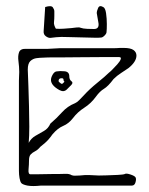

<svg xmlns="http://www.w3.org/2000/svg" viewBox="-20 -608 487 629"><path d="M70 0Q55 -3 50 -8Q46 -13 44 -24.5Q42 -36 42 -48V-344Q42 -352 42.5 -358.5Q43 -365 43 -372Q43 -389 40.5 -407Q38 -425 42.5 -437Q47 -449 66 -448Q82 -448 89 -448Q96 -448 105 -448Q114 -448 137 -448Q146 -448 155.5 -449Q165 -450 174 -450Q188 -450 217.5 -450Q247 -450 280.5 -450Q314 -450 340 -450Q366 -450 373 -451H385Q408 -451 417.5 -444Q427 -437 427 -426Q427 -406 401 -385Q391 -378 377 -369Q363 -360 352 -349Q334 -325 320.5 -317Q307 -309 294 -291Q278 -269 256 -255Q234 -241 219 -221Q205 -203 187 -195.5Q169 -188 152 -168Q145 -158 137.5 -149.5Q130 -141 112 -127Q104 -117 95 -112.5Q86 -108 80.5 -102Q75 -96 75 -82Q75 -69 73.5 -53Q72 -37 80 -37Q83 -37 96 -37Q109 -37 126 -37.5Q143 -38 156.5 -38Q170 -38 174 -38Q182 -38 194.5 -38.5Q207 -39 215 -34Q220 -32 227 -32.5Q234 -33 241 -33Q258 -35 272.5 -34.5Q287 -34 304 -33Q309 -33 328 -33.5Q347 -34 366 -35Q385 -36 389 -38Q393 -41 407 -36.5Q421 -32 424 -27Q427 -22 424 -11Q421 0 412 0Q408 0 385.5 0Q363 0 330 0Q297 0 261 0Q225 0 192.5 0Q160 0 138.5 0Q117 0 114 0Q87 3 70 0ZM74 -140Q82 -155 96 -163Q110 -171 124 -179Q138 -187 145 -203Q166 -221 183.5 -240.5Q201 -260 226 -270Q233 -273 240 -280.5Q247 -288 254 -295Q273 -316 299 -337Q325 -358 337 -370Q340 -372 348 -380Q356 -388 364.5 -397.5Q373 -407 375.5 -414Q378 -421 370 -421Q350 -421 314 -421Q278 -421 242.5 -420.5Q207 -420 186 -420Q170 -420 153 -420Q136 -420 119 -419Q112 -419 100 -417.5Q88 -416 79.5 -408Q71 -400 71 -380Q72 -359 73 -327Q74 -295 75 -260Q76 -225 76 -193Q76 -161 74 -140ZM199 -315Q189 -305 174.5 -313Q160 -321 153 -330Q147 -338 147 -346Q147 -354 152.5 -363.5Q158 -373 165 -374Q176 -376 191.5 -374.5Q207 -373 207 -358Q207 -347 214 -342Q221 -337 213 -329ZM186 -335 190 -339Q192 -341 190 -342Q188 -343 188 -347Q188 -351 184 -351.5Q180 -352 177 -351Q172 -349 172 -343Q172 -340 174 -339Q176 -337 179.5 -334.5Q183 -332 186 -335ZM146 -484Q139 -483 130.5 -489Q122 -495 123 -506L128 -585Q148 -591 153 -584Q158 -577 158 -571Q158 -568 158 -556.5Q158 -545 157 -537Q156 -531 158 -525Q160 -519 163 -514Q175 -513 188.5 -514Q202 -515 214 -516Q222 -517 231 -518Q240 -519 244 -517Q252 -514 266 -513.5Q280 -513 288 -513Q307 -513 302 -536L297 -565Q297 -572 301.5 -582Q306 -592 318 -585Q325 -582 327.5 -564.5Q330 -547 330 -529Q330 -511 329 -503Q329 -498 322.5 -491.5Q316 -485 311 -485Q305 -484 286.5 -484.5Q268 -485 246 -485.5Q224 -486 205.5 -486.5Q187 -487 181 -487Q173 -487 163.5 -486Q154 -485 146 -484Z"/></svg>

Font: Sankofa Display
Style: Regular
Weight: 400
Designer: Batsirai Madzonga
Foundry: Batsirai Madzonga
Version: Version 1.000; ttfautohint (v1.8.4.7-5d5b)